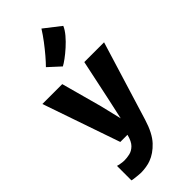

<svg xmlns="http://www.w3.org/2000/svg" viewBox="-358 -990 1305 1305"><g transform="rotate(-45 294.5 -338.0)"><path d="M59 238V99Q67.5 102 87.5 105.5Q107.5 109 120 109Q145 109 172.2 103Q199.5 97 222.8 74.2Q246 51.5 259 0H190L-2 -557H189L269 -264L305.5 -111.5L339 -264L401 -557H591L416 13Q385.5 112.5 338.5 162.5Q291.5 212.5 238 232Q219.5 239.5 191.8 243.8Q164 248 142 248Q134.5 248 115.8 246.2Q97 244.5 79.5 242.2Q62 240 59 238ZM277 -639 192 -717Q214.5 -739.5 243.8 -773.8Q273 -808 302.8 -847.2Q332.5 -886.5 356 -924L474 -832Q462.5 -804.5 436.8 -774Q411 -743.5 380 -715.8Q349 -688 321 -667.5Q293 -647 277 -639Z"/></g></svg>

Font: Merriweather Sans Black
Style: Regular
Weight: 900
Designer: Eben Sorkin
Foundry: Eben Sorkin
Version: Version 1.008; ttfautohint (v1.7.19-72a1) -l 8 -r 50 -G 200 